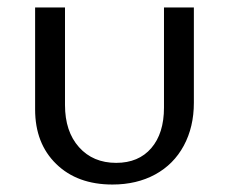

<svg xmlns="http://www.w3.org/2000/svg" viewBox="-20 -488 613 514"><path d="M74 -195V-468H154V-207Q154 -136 191.5 -94Q229 -52 291 -52Q351 -52 385 -91.5Q419 -131 419 -200V-468H499V-213Q499 -148 472 -98Q445 -48 395.5 -21Q346 6 281 6Q187 6 130.5 -49Q74 -104 74 -195Z"/></svg>

Font: Ysabeau SC Medium
Style: Regular
Weight: 500
Designer: Christian Thalmann (Catharsis Fonts)
Version: Version 0.003